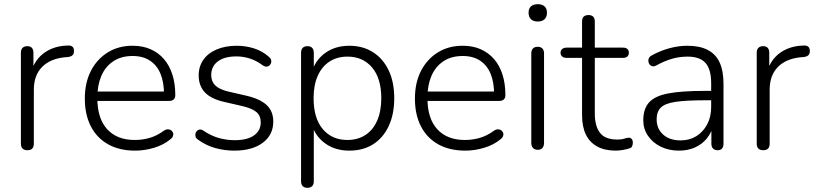

<svg xmlns="http://www.w3.org/2000/svg" viewBox="-20 -713 3904 919"><path d="M111 6Q96 6 88 -2Q80 -10 80 -25V-460Q80 -476 88 -484Q96 -492 111 -492Q125 -492 132.5 -484Q140 -476 140 -460V-371H130Q148 -430 194.5 -462Q241 -494 306 -495Q318 -496 326 -490Q334 -484 334 -471Q335 -457 328 -449.5Q321 -442 305 -440L291 -439Q220 -432 181 -392Q142 -352 142 -284V-25Q142 -10 134.5 -2Q127 6 111 6Z M627 8Q552 8 498 -22Q444 -52 415 -108Q386 -164 386 -241Q386 -317 415 -373.5Q444 -430 495.5 -462Q547 -494 614 -494Q663 -494 700.5 -477.5Q738 -461 764.5 -430.5Q791 -400 805 -356.5Q819 -313 819 -258Q819 -244 811.5 -237Q804 -230 791 -230H430V-275H781L765 -262Q765 -320 748 -360.5Q731 -401 697.5 -423Q664 -445 615 -445Q560 -445 522 -419.5Q484 -394 465 -349.5Q446 -305 446 -247V-242Q446 -146 493 -94.5Q540 -43 625 -43Q662 -43 696.5 -53Q731 -63 764 -87Q774 -94 783.5 -94Q793 -94 799.5 -89Q806 -84 808.5 -76.5Q811 -69 807.5 -60.5Q804 -52 794 -45Q762 -19 717 -5.5Q672 8 627 8Z M1101 8Q1056 8 1011.5 -4Q967 -16 927 -45Q919 -50 916.5 -57.5Q914 -65 915.5 -73Q917 -81 922.5 -86.5Q928 -92 936 -93Q944 -94 953 -88Q992 -62 1029 -52Q1066 -42 1103 -42Q1164 -42 1196 -65Q1228 -88 1228 -127Q1228 -159 1207.5 -176.5Q1187 -194 1141 -205L1054 -225Q991 -239 961 -270.5Q931 -302 931 -352Q931 -395 953.5 -427Q976 -459 1017.5 -476.5Q1059 -494 1113 -494Q1157 -494 1197 -481Q1237 -468 1267 -441Q1275 -435 1277.5 -427Q1280 -419 1277.5 -411.5Q1275 -404 1269 -399Q1263 -394 1255 -394Q1247 -394 1238 -400Q1209 -422 1177 -432.5Q1145 -443 1112 -443Q1054 -443 1022.5 -419Q991 -395 991 -354Q991 -323 1010.5 -304Q1030 -285 1072 -275L1159 -255Q1224 -240 1256 -210.5Q1288 -181 1288 -131Q1288 -67 1237.5 -29.5Q1187 8 1101 8Z M1452 186Q1437 186 1429 178Q1421 170 1421 155V-460Q1421 -476 1429 -484Q1437 -492 1452 -492Q1466 -492 1474 -484Q1482 -476 1482 -460V-358L1471 -364Q1488 -424 1536 -459Q1584 -494 1652 -494Q1717 -494 1765.5 -463Q1814 -432 1840.5 -376Q1867 -320 1867 -243Q1867 -166 1840.5 -109.5Q1814 -53 1766 -22.5Q1718 8 1652 8Q1584 8 1536 -27Q1488 -62 1471 -120H1482V155Q1482 170 1474 178Q1466 186 1452 186ZM1643 -43Q1692 -43 1728.5 -66.5Q1765 -90 1785 -135Q1805 -180 1805 -243Q1805 -338 1761 -390Q1717 -442 1643 -442Q1594 -442 1557.5 -418.5Q1521 -395 1501 -350.5Q1481 -306 1481 -243Q1481 -147 1525 -95Q1569 -43 1643 -43Z M2207 8Q2132 8 2078 -22Q2024 -52 1995 -108Q1966 -164 1966 -241Q1966 -317 1995 -373.5Q2024 -430 2075.5 -462Q2127 -494 2194 -494Q2243 -494 2280.5 -477.5Q2318 -461 2344.5 -430.5Q2371 -400 2385 -356.5Q2399 -313 2399 -258Q2399 -244 2391.5 -237Q2384 -230 2371 -230H2010V-275H2361L2345 -262Q2345 -320 2328 -360.5Q2311 -401 2277.5 -423Q2244 -445 2195 -445Q2140 -445 2102 -419.5Q2064 -394 2045 -349.5Q2026 -305 2026 -247V-242Q2026 -146 2073 -94.5Q2120 -43 2205 -43Q2242 -43 2276.5 -53Q2311 -63 2344 -87Q2354 -94 2363.5 -94Q2373 -94 2379.5 -89Q2386 -84 2388.5 -76.5Q2391 -69 2387.5 -60.5Q2384 -52 2374 -45Q2342 -19 2297 -5.5Q2252 8 2207 8Z M2554 4Q2539 4 2531 -5Q2523 -14 2523 -29V-457Q2523 -473 2531 -481Q2539 -489 2554 -489Q2568 -489 2576 -481Q2584 -473 2584 -457V-29Q2584 -14 2576.5 -5Q2569 4 2554 4ZM2554 -610Q2533 -610 2521.5 -621Q2510 -632 2510 -652Q2510 -672 2521.5 -682.5Q2533 -693 2554 -693Q2575 -693 2586.5 -682.5Q2598 -672 2598 -652Q2598 -632 2586.5 -621Q2575 -610 2554 -610Z M2928 8Q2874 8 2838 -12Q2802 -32 2784 -69.5Q2766 -107 2766 -162V-436H2692Q2679 -436 2671 -442.5Q2663 -449 2663 -461Q2663 -472 2671 -478.5Q2679 -485 2692 -485H2766V-610Q2766 -626 2774 -633.5Q2782 -641 2797 -641Q2811 -641 2819 -633.5Q2827 -626 2827 -610V-485H2962Q2976 -485 2983 -478.5Q2990 -472 2990 -461Q2990 -449 2983 -442.5Q2976 -436 2962 -436H2827V-170Q2827 -109 2852 -77Q2877 -45 2935 -45Q2955 -45 2968.5 -49.5Q2982 -54 2991 -54Q2998 -54 3003.5 -48Q3009 -42 3009 -29Q3009 -21 3005.5 -13Q3002 -5 2993 -3Q2982 1 2963 4.5Q2944 8 2928 8Z M3230 8Q3181 8 3142.5 -11Q3104 -30 3081.5 -63Q3059 -96 3059 -137Q3059 -191 3086 -222Q3113 -253 3177 -265.5Q3241 -278 3353 -278H3396V-233H3354Q3264 -233 3213.5 -225.5Q3163 -218 3143 -198Q3123 -178 3123 -142Q3123 -97 3154 -69Q3185 -41 3238 -41Q3281 -41 3313.5 -61.5Q3346 -82 3365 -118Q3384 -154 3384 -200V-314Q3384 -381 3357 -411.5Q3330 -442 3271 -442Q3233 -442 3197.5 -432Q3162 -422 3122 -400Q3111 -394 3102.5 -396Q3094 -398 3089.5 -404Q3085 -410 3083.5 -418.5Q3082 -427 3086 -435Q3090 -443 3100 -448Q3142 -471 3185.5 -482.5Q3229 -494 3270 -494Q3329 -494 3367.5 -474Q3406 -454 3424.5 -414Q3443 -374 3443 -311V-25Q3443 -10 3436 -2Q3429 6 3415 6Q3401 6 3393 -2Q3385 -10 3385 -25V-117H3395Q3386 -78 3363 -50Q3340 -22 3306 -7Q3272 8 3230 8Z M3633 6Q3618 6 3610 -2Q3602 -10 3602 -25V-460Q3602 -476 3610 -484Q3618 -492 3633 -492Q3647 -492 3654.5 -484Q3662 -476 3662 -460V-371H3652Q3670 -430 3716.5 -462Q3763 -494 3828 -495Q3840 -496 3848 -490Q3856 -484 3856 -471Q3857 -457 3850 -449.5Q3843 -442 3827 -440L3813 -439Q3742 -432 3703 -392Q3664 -352 3664 -284V-25Q3664 -10 3656.5 -2Q3649 6 3633 6Z"/></svg>

Font: Nunito ExtraLight Light
Style: Regular
Weight: 300
Version: Version 3.602